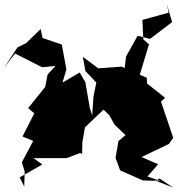

<svg xmlns="http://www.w3.org/2000/svg" viewBox="-74 -830 816 879"><path d="M662 -1 601 -22 650 -78 574 -111 699 -171 719 -199 663 -365 682 -382 599 -448 598 -474 566 -488 608 -627 582 -650 578 -739 698 -772 690 -810 714 -729 613 -652 556 -666 503 -571 497 -519 483 -525 376 -517 305 -570 317 -505 367 -452 354 -389 348 -302 337 -336 317 -453 291 -498 212 -452 230 -512 209 -626 121 -656 112 -697 46 -633 6 -613 -54 -522 -5 -585 119 -522 180 -528 144 -489 133 -432 55 -335 83 -311 29 -205 78 -185 26 -87 39 -45 37 24 16 -18 120 -77 79 -106H231L294 -130L302 -124L303 -179L315 -247L405 -333L467 -257L497 -216L484 -265L417 -327L374 -353L426 -303L451 -259L526 -187L550 -138L524 -231L468 -184L467 -177L455 -107L476 -50L580 -4L639 -2L656 -13L719 29L631 -6Z"/></svg>

Font: Hussar Lance
Style: Regular
Weight: 700
Foundry: Cannot Into Space Fonts, PlusOne Fonts
Version: Version 2.27